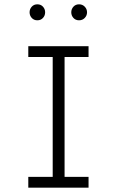

<svg xmlns="http://www.w3.org/2000/svg" viewBox="-20 -869 540 889"><path d="M127 -786Q117 -797 117 -812Q117 -827 127 -838Q137 -849 153 -849Q169 -849 179 -838Q189 -827 189 -812Q189 -797 179 -786Q169 -775 153 -775Q137 -775 127 -786ZM320 -838Q330 -849 346 -849Q362 -849 372.5 -838Q383 -827 383 -812Q383 -797 372.5 -786Q362 -775 346 -775Q330 -775 320 -786Q310 -797 310 -812Q310 -827 320 -838ZM111 0V-50H224V-605H111V-655H390V-605H279V-50H390V0Z"/></svg>

Font: TypoPRO Lekton
Style: Regular
Weight: 400
Monospace: yes
Designer: Paolo Mazzetti, Luciano Perondi, Raffaele Flato, Elena Papassissa, Emilio Macchia, Michela Povoleri, Tobias Seemiller, R
Version: Version 34.000